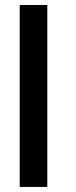

<svg xmlns="http://www.w3.org/2000/svg" viewBox="-20 -737 298 757"><path d="M166.5 0V-717.3H57.6V0Z"/></svg>

Font: Ride SemiBold
Style: Regular
Weight: 600
Version: Version 3.000